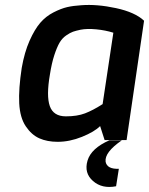

<svg xmlns="http://www.w3.org/2000/svg" viewBox="-20 -562 597 769"><path d="M418 0H468Q398 48 403 86Q409 116 456 114L445 184Q389 195 352.5 163Q316 131 330.5 81.5Q345 32 418 0ZM67 -290Q78 -353 98.5 -399Q119 -445 141.5 -471Q164 -497 194.5 -512.5Q225 -528 249 -533.5Q273 -539 305 -541Q368 -546 444.5 -529.5Q521 -513 557 -479L487 -1H399L381 -57Q358 -34 308.5 -14Q259 6 211 6Q169 6 137.5 -8Q106 -22 83 -56.5Q60 -91 57 -148Q54 -205 67 -290ZM180 -264Q165 -178 179.5 -137Q194 -96 244 -96Q289 -96 320.5 -108Q352 -120 391 -145L434 -431Q402 -441 365.5 -444.5Q329 -448 303 -443Q284 -439 272.5 -435Q261 -431 245 -420Q229 -409 218.5 -391Q208 -373 197.5 -341Q187 -309 180 -264Z"/></svg>

Font: Exo
Style: DemiBoldItalic
Weight: 600
Designer: Natanael Gama
Version: Version 1